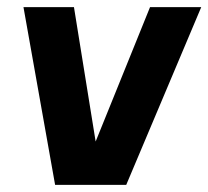

<svg xmlns="http://www.w3.org/2000/svg" viewBox="-20 -520 586 540"><path d="M135 0 46 -500H188L249 -122L402 -500H546L335 0Z"/></svg>

Font: Haskoy ExtraBold
Style: Italic
Weight: 800
Designer: Ertekin Erdin
Foundry: Ertekin Erdin
Version: Version 2.000; ttfautohint (v1.8.4.7-5d5b)